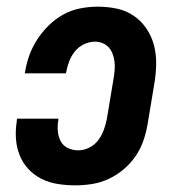

<svg xmlns="http://www.w3.org/2000/svg" viewBox="-20 -548 540 576"><path d="M206 8Q179 8 153.5 4Q128 0 105.5 -11Q83 -22 66 -40Q49 -58 39.5 -81Q30 -104 28 -130Q26 -156 30 -182L31 -192H155V-187Q152 -171 153.5 -154.5Q155 -138 162 -124.5Q169 -111 183.5 -104Q198 -97 215 -97Q232 -97 248.5 -105.5Q265 -114 275.5 -128.5Q286 -143 292 -160Q298 -177 301 -194L321 -314Q323 -326 324 -338.5Q325 -351 323.5 -363Q322 -375 318 -386Q314 -397 306.5 -405.5Q299 -414 288 -418.5Q277 -423 265 -423Q248 -423 231.5 -415Q215 -407 204 -393Q193 -379 187 -362.5Q181 -346 178 -329V-328H54L55 -331Q59 -357 68 -382Q77 -407 92 -430Q107 -453 127 -472.5Q147 -492 171 -505Q195 -518 221.5 -523Q248 -528 273 -528Q303 -528 331 -522Q359 -516 381.5 -500.5Q404 -485 419.5 -462Q435 -439 442 -412Q449 -385 448.5 -355.5Q448 -326 443 -297L423 -177Q419 -152 410.5 -127Q402 -102 387 -80Q372 -58 351.5 -40.5Q331 -23 306.5 -11.5Q282 0 256.5 4Q231 8 206 8Z"/></svg>

Font: Iosevka Term Curly Extrabold
Style: Italic
Weight: 800
Italic angle: -9°
Designer: Belleve Invis
Foundry: Belleve Invis
Version: Version 32.3.0